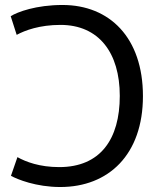

<svg xmlns="http://www.w3.org/2000/svg" viewBox="-20 -732 650 771"><path d="M218 -61C139 -61 84 -82 50 -101L24 -26C49 -12 125 19 222 19C416 19 554 -111 554 -346C554 -581 420 -712 231 -712C125 -712 50 -684 23 -667L47 -592C80 -610 139 -632 223 -632C377 -632 461 -520 461 -347C461 -173 383 -61 218 -61Z"/></svg>

Font: Repo
Style: Regular
Weight: 400
Designer: Stefan Peev
Foundry: Context Ltd
Version: Version 0.000